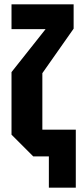

<svg xmlns="http://www.w3.org/2000/svg" viewBox="-20 -720 383 884"><path d="M133 0 33 -100V-388L190 -586H33V-700H319V-588L175 -383V-123H329V144H205V0Z"/></svg>

Font: Tektur Condensed SemiBold
Style: Regular
Weight: 600
Width: 3
Designer: Adam Jagosz
Foundry: Adam Jagosz
Version: Version 1.005;gftools[0.9.30]